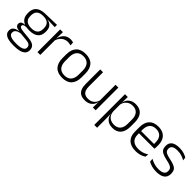

<svg xmlns="http://www.w3.org/2000/svg" viewBox="219 -1615 2915 2915"><g transform="rotate(45 1677.0 -157.5)"><path d="M253.5 -143.5Q157.5 -143.5 106.2 -186.2Q55 -229 55 -310V-327Q55 -377 74.8 -414Q94.5 -451 138 -472.5Q181.5 -494 252 -495.5L494.5 -502V-453.5L334.5 -457.5V-456Q375 -449.5 400 -431Q425 -412.5 436.5 -384.5Q448 -356.5 448 -320.5V-303.5Q448 -225 398.8 -184.2Q349.5 -143.5 253.5 -143.5ZM250.5 137.5H261Q309 137.5 344 130.2Q379 123 398.5 106.5Q418 90 418 62.5V61Q418 29.5 395.5 12.2Q373 -5 319 -9.5L184 -21.5L205 -22Q172.5 -17.5 147.8 -8Q123 1.5 108.8 18Q94.5 34.5 94.5 59.5V60.5Q94.5 89.5 114 106.5Q133.5 123.5 168.5 130.5Q203.5 137.5 250.5 137.5ZM260 187H247Q183.5 187 136.5 176Q89.5 165 63.8 140.2Q38 115.5 38 73.5V71.5Q38 40 53.8 19.2Q69.5 -1.5 96.5 -13Q123.5 -24.5 155.5 -28L155 -29.5Q108.5 -35.5 87 -52.2Q65.5 -69 65.5 -97V-97.5Q65.5 -116 74.2 -129.5Q83 -143 101.5 -150.5Q120 -158 149.5 -159.5V-168.5L230 -147L192 -148Q152.5 -147.5 137.2 -138.2Q122 -129 122 -111.5V-111Q122 -92 142.5 -82.2Q163 -72.5 213.5 -67.5L331 -55.5Q407 -48 441.2 -19.8Q475.5 8.5 475.5 61V63Q475.5 107 449 134.2Q422.5 161.5 374 174.2Q325.5 187 260 187ZM253 -189Q298.5 -189 329 -202.8Q359.5 -216.5 375 -244Q390.5 -271.5 390.5 -311V-328.5Q390.5 -367.5 375.2 -394.8Q360 -422 330.2 -436Q300.5 -450 255.5 -450H252Q202.5 -450 171.8 -434.8Q141 -419.5 127 -392Q113 -364.5 113 -328V-311.5Q113 -271.5 128.5 -244.2Q144 -217 175 -203Q206 -189 253 -189Z M634 -301.5 618.5 -348 633.5 -350Q649.5 -417 691.5 -455.8Q733.5 -494.5 800 -494.5Q817.5 -494.5 831.5 -491.8Q845.5 -489 855.5 -485L859.5 -426Q847 -430.5 831 -433.5Q815 -436.5 796 -436.5Q739 -436.5 696 -402.2Q653 -368 634 -301.5ZM637.5 0H577V-487.5H636L632.5 -341L637.5 -336Z M1116 12Q1015 12 962.5 -43.8Q910 -99.5 910 -204.5V-284Q910 -388.5 962.5 -444Q1015 -499.5 1116 -499.5Q1217 -499.5 1269.5 -444Q1322 -388.5 1322 -284V-204.5Q1322 -99.5 1269.5 -43.8Q1217 12 1116 12ZM1116 -38Q1187 -38 1224.2 -80Q1261.5 -122 1261.5 -201V-287.5Q1261.5 -366 1224.2 -408Q1187 -450 1116 -450Q1045 -450 1008 -408Q971 -366 971 -287.5V-201Q971 -122 1008 -80Q1045 -38 1116 -38Z M1436.5 -487.5H1497.5V-181.5Q1497.5 -138.5 1509.2 -106.8Q1521 -75 1548 -57.8Q1575 -40.5 1620.5 -40.5Q1663 -40.5 1693.8 -56.8Q1724.5 -73 1743.8 -101.2Q1763 -129.5 1769.5 -164.5L1782 -120H1768.5Q1762 -84.5 1741.2 -54.8Q1720.5 -25 1685.2 -7.2Q1650 10.5 1599.5 10.5Q1541 10.5 1505.2 -11.5Q1469.5 -33.5 1453 -75Q1436.5 -116.5 1436.5 -175.5ZM1766 -487.5H1826.5V0H1766L1769 -120.5L1766 -123.5Z M2192 10.5Q2145.5 10.5 2110.2 -6.5Q2075 -23.5 2053.8 -54.2Q2032.5 -85 2027.5 -126.5H2007.5L2027 -183Q2029 -136 2049 -104.2Q2069 -72.5 2102 -56.5Q2135 -40.5 2175.5 -40.5Q2243 -40.5 2279.2 -80.8Q2315.5 -121 2315.5 -198V-291Q2315.5 -367.5 2279.5 -407.8Q2243.5 -448 2175 -448Q2135.5 -448 2104.2 -431.8Q2073 -415.5 2052.8 -387.2Q2032.5 -359 2025.5 -322L2009 -366.5H2026.5Q2033.5 -403 2054 -432.5Q2074.5 -462 2109.8 -479.8Q2145 -497.5 2195 -497.5Q2283.5 -497.5 2330 -443.5Q2376.5 -389.5 2376.5 -286.5V-202Q2376.5 -98.5 2329.5 -44Q2282.5 10.5 2192 10.5ZM2029 172H1968.5V-487.5H2029L2026 -366L2027 -346V-139.5L2026.5 -125.5L2029 9Z M2692 10.5Q2586.5 10.5 2532 -42.5Q2477.5 -95.5 2477.5 -193.5V-288.5Q2477.5 -390.5 2528.2 -445Q2579 -499.5 2676 -499.5Q2741 -499.5 2785 -475Q2829 -450.5 2851.2 -404.5Q2873.5 -358.5 2873.5 -294V-276.5Q2873.5 -262 2872.5 -247.5Q2871.5 -233 2870 -218.5H2814Q2815 -240.5 2815 -260.2Q2815 -280 2815 -296.5Q2815 -345.5 2799.2 -379.8Q2783.5 -414 2752.8 -432Q2722 -450 2676 -450Q2607.5 -450 2572.5 -409.8Q2537.5 -369.5 2537.5 -293.5V-246L2538 -238V-187.5Q2538 -154 2547.8 -127Q2557.5 -100 2577.8 -80.8Q2598 -61.5 2628.8 -51.5Q2659.5 -41.5 2700.5 -41.5Q2748 -41.5 2788.8 -54.8Q2829.5 -68 2865 -91.5L2859 -37Q2828 -15.5 2785.5 -2.5Q2743 10.5 2692 10.5ZM2856.5 -218.5H2509V-265H2856.5Z M3136 10.5Q3077 10.5 3034 -3Q2991 -16.5 2962.5 -32L2956.5 -89.5Q2992.5 -69.5 3035.5 -55.5Q3078.5 -41.5 3133.5 -41.5Q3194 -41.5 3226 -62.2Q3258 -83 3258 -124V-131Q3258 -157.5 3246.5 -174.8Q3235 -192 3205.5 -204.8Q3176 -217.5 3122 -228.5Q3060.5 -241.5 3025 -258.8Q2989.5 -276 2974.5 -302.5Q2959.5 -329 2959.5 -368V-373Q2959.5 -433.5 3002.2 -465.8Q3045 -498 3130.5 -498Q3187.5 -498 3229 -484.5Q3270.5 -471 3296.5 -454L3302.5 -401.5Q3270.5 -421 3229.5 -434.2Q3188.5 -447.5 3135.5 -447.5Q3095 -447.5 3069.2 -438.5Q3043.5 -429.5 3031.2 -412.5Q3019 -395.5 3019 -372.5V-368Q3019 -342 3030.5 -324.8Q3042 -307.5 3071 -295.5Q3100 -283.5 3151 -273.5Q3214 -260.5 3250.5 -243.5Q3287 -226.5 3302.5 -200Q3318 -173.5 3318 -132.5V-123.5Q3318 -57.5 3271.5 -23.5Q3225 10.5 3136 10.5Z"/></g></svg>

Font: Anek Malayalam Medium Light
Style: Regular
Weight: 300
Version: Version 1.003